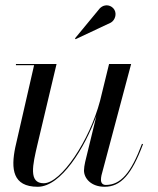

<svg xmlns="http://www.w3.org/2000/svg" viewBox="-20 -705 606 735"><path d="M404.5 -618.5C420.5 -628 427.5 -651 418 -667.5C408.5 -684 383 -693.5 362 -673L267 -558L269.5 -555ZM196.5 -460H41V-455.5H110.5L38.5 -141C21.5 -58.5 28 10 124.5 10C213.5 10 304.5 -139 349 -261.5L306 -85C303.5 -74.5 301.5 -60.5 301.5 -52.5C301.5 -22.5 328.5 10 380.5 10C443 10 484.5 -38 527.5 -153L523.5 -154.5C481.5 -42.5 442 3 385 3C372.5 3 366.5 -5.5 366.5 -16C366.5 -21 367 -28 368.5 -34L482 -460H397.5L363 -319C323 -167.5 214 -3.5 147.5 -3.5C88.5 -3.5 105 -73.5 123.5 -152.5Z"/></svg>

Font: Bodoni* 36pt
Style: Italic
Weight: 400
Italic angle: -13°
Version: Version 2.3